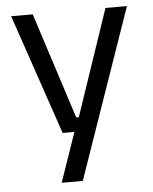

<svg xmlns="http://www.w3.org/2000/svg" viewBox="-49 -530 593 744"><g transform="rotate(-5 247.0 -158.0)"><path d="M239 -75.5H285.5L243 -57L389 -488H472.5L243 172H161L238 -51L273.5 -20H181.5L22 -488H106Z"/></g></svg>

Font: Anek Devanagari
Style: Regular
Weight: 400
Designer: Kailash Malviya (Devanagari) & Yesha Goshar (Latin)
Foundry: Ek Type
Version: Version 1.003